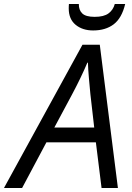

<svg xmlns="http://www.w3.org/2000/svg" viewBox="-76 -937 657 957"><path d="M-56.2 0 335 -713.9H421.4L511.7 0H430.2L401.9 -227.5H155.3L34.2 0ZM194.8 -301.3H393.6L374.5 -467.8Q371.1 -503.9 367.2 -547.1Q363.3 -590.3 362.3 -624.5H359.4Q327.6 -549.3 282.2 -464.4ZM388.2 -785.2Q335 -785.2 300.8 -813.5Q266.6 -841.8 266.6 -895Q266.6 -900.4 266.8 -905.8Q267.1 -911.1 267.6 -917H316.9Q316.4 -887.2 334 -870.1Q351.6 -853 396 -853Q441.9 -853 465.1 -870.4Q488.3 -887.7 496.1 -917H547.9Q531.2 -846.7 490.7 -815.9Q450.2 -785.2 388.2 -785.2Z"/></svg>

Font: Open Sans
Style: Italic
Weight: 400
Italic angle: -12°
Designer: Monotype Design Team
Foundry: Monotype Imaging Inc.
Version: Version 3.000; ttfautohint (v1.8.4)